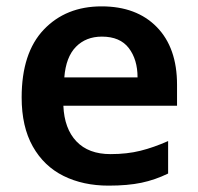

<svg xmlns="http://www.w3.org/2000/svg" viewBox="-20 -573 622 603"><path d="M299 -553Q409 -553 472.5 -488Q536 -423 536 -307V-241H179Q182 -169 220 -129Q258 -89 327 -89Q379 -89 421 -99.5Q463 -110 508 -130V-28Q467 -8 424 1Q381 10 321 10Q241 10 179.5 -20.5Q118 -51 83 -113Q48 -175 48 -267Q48 -407 117.5 -480Q187 -553 299 -553ZM300 -458Q250 -458 218.5 -426Q187 -394 182 -330H412Q412 -386 384.5 -422Q357 -458 300 -458Z"/></svg>

Font: Noto Sans Sora Sompeng Semi
Style: Bold
Weight: 700
Designer: Monotype Design Team. David Williams.
Foundry: Monotype Imaging Inc.
Version: Version 2.101; ttfautohint (v1.8.4.7-5d5b)